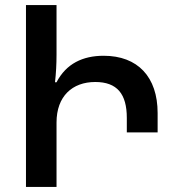

<svg xmlns="http://www.w3.org/2000/svg" viewBox="-20 -734 687 754"><path d="M82 -714V0H202V-209V-253C202 -356 264 -412 354 -412C440 -412 478 -365 478 -271V-214H599V-290C599 -432 521 -515 387 -515C305 -515 240 -484 202 -411H196C200 -446 202 -481 202 -520V-714Z"/></svg>

Font: Noto Sans Armenian SemiCondensed SemiBold
Style: Regular
Weight: 600
Width: 4
Designer: Monotype Design Team
Foundry: Monotype Imaging Inc.
Version: Version 2.008